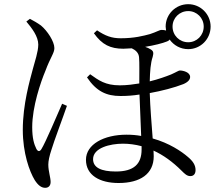

<svg xmlns="http://www.w3.org/2000/svg" viewBox="-20 -839 1040 918"><path d="M805 -712C805 -753 838 -786 880 -786C921 -786 954 -753 954 -712C954 -670 921 -637 880 -637C838 -637 805 -670 805 -712ZM106 -736C132 -705 163 -665 163 -626C163 -592 146 -543 137 -509C123 -456 89 -341 89 -218C89 -107 121 -19 146 22C162 47 178 59 196 59C213 59 222 48 222 31C222 9 211 -20 211 -52C211 -69 216 -93 226 -123C238 -164 281 -277 300 -333L277 -343C254 -291 198 -158 178 -126C170 -113 161 -114 154 -127C143 -149 134 -178 134 -231C134 -329 175 -448 197 -500C221 -565 240 -585 240 -609C240 -641 206 -692 176 -717C158 -730 140 -740 123 -749ZM657 -140V-124C657 -55 620 -19 534 -19C463 -19 425 -38 425 -78C425 -132 506 -152 568 -152C597 -152 627 -148 657 -140ZM411 -484 396 -469C441 -402 489 -380 556 -380C587 -380 616 -382 647 -387L655 -189C633 -193 610 -195 585 -195C477 -195 391 -149 391 -75C391 -1 457 36 547 36C650 36 715 -7 715 -92L714 -119C760 -98 805 -66 849 -22C863 -8 874 3 890 3C907 3 915 -9 915 -26C915 -50 902 -69 878 -89C848 -115 789 -155 710 -177C705 -243 698 -328 696 -394C752 -404 814 -420 857 -437C880 -447 889 -459 889 -471C889 -494 855 -502 840 -502C834 -502 825 -495 798 -483C773 -473 737 -460 696 -450C697 -497 700 -538 710 -567C715 -586 714 -594 702 -602C694 -607 684 -612 674 -615C717 -622 757 -632 779 -641C784 -643 789 -646 791 -650C811 -622 843 -604 880 -604C939 -604 987 -652 987 -712C987 -771 939 -819 880 -819C820 -819 772 -771 772 -712L774 -693C768 -695 761 -696 753 -696C742 -696 731 -687 697 -676C667 -668 623 -656 557 -656C513 -656 483 -668 444 -694L429 -680C468 -625 508 -606 570 -606L610 -608C627 -600 644 -587 645 -563C647 -539 646 -486 646 -440C621 -436 588 -431 553 -431C483 -431 452 -455 411 -484Z"/></svg>

Font: Harano Aji Mincho K1
Style: Regular
Weight: 400
Foundry: Masamichi Hosoda
Version: HaranoAjiMinchoK1-Regular version 20230610;ttx 4.39.4